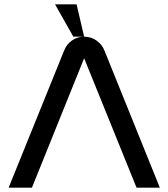

<svg xmlns="http://www.w3.org/2000/svg" viewBox="-20 -870 781 890"><path d="M370 -700H320L235 -850H335ZM277 -635Q288 -664 313 -682Q338 -700 370 -700Q402 -700 427.5 -682Q453 -664 464 -636L721 0H613L370 -600L128 0H20Z"/></svg>

Font: SB Skate blade
Style: Regular
Weight: 400
Designer: Valerio Brotto (Silverblur_type)
Version: Version 1.003